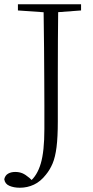

<svg xmlns="http://www.w3.org/2000/svg" viewBox="-26 -743 438 900"><path d="M67 137Q39 137 18 128Q-3 119 -6 97Q-2 79 12 71Q26 63 45 63Q64 63 78.5 69Q93 75 112 91L132 110V115H113V109Q148 81 165 24Q182 -33 182 -138Q182 -195 182 -249.5Q182 -304 181.5 -368.5Q181 -433 180.5 -519Q180 -605 178 -723H247Q246 -641 245.5 -557.5Q245 -474 245 -388V-174Q245 -100 239 -53Q233 -6 220.5 23.5Q208 53 189 76Q164 108 133 122.5Q102 137 67 137ZM58 -694V-723H354V-694L220 -684H201Z"/></svg>

Font: Noto Serif JP ExtraLight
Style: Regular
Weight: 200
Designer: Ryoko NISHIZUKA  (kana & ideographs); Frank Grießhammer (Latin, Greek & Cyrillic); Wenlong ZHANG  (bopomofo); Sandoll Co
Foundry: Adobe
Version: Version 2.002-H1;hotconv 1.1.0;makeotfexe 2.6.0